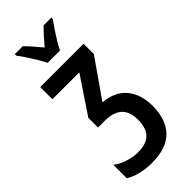

<svg xmlns="http://www.w3.org/2000/svg" viewBox="-298 -988 1047 1047"><g transform="rotate(-45 225.5 -464.5)"><path d="M378.9 -713.9V-634.3L226.1 -415.5Q316.9 -406.7 361.6 -351.3Q406.2 -295.9 406.2 -208.5Q406.2 -105 351.8 -47.6Q297.4 9.8 182.6 9.8Q138.7 9.8 97.2 -0.2Q55.7 -10.3 26.9 -28.8V-132.8Q53.7 -110.8 93.8 -97.9Q133.8 -85 169.4 -85Q236.8 -85 266.6 -116.9Q296.4 -148.9 296.4 -212.4Q296.4 -335 164.1 -335H111.8V-410.2L252.4 -620.1H44.9V-713.9ZM167 -778.8Q156.7 -799.8 140.9 -826.4Q125 -853 107.2 -879.9Q89.4 -906.7 73.7 -927.2V-939H134.3Q151.9 -922.4 172.6 -898.7Q193.4 -875 214.4 -849.6Q238.3 -877.9 255.9 -897.2Q273.4 -916.5 295.4 -939H355.5V-927.2Q340.8 -907.7 323.2 -881.3Q305.7 -855 289.1 -827.9Q272.5 -800.8 262.2 -778.8Z"/></g></svg>

Font: Open Sans Condensed SemiBold
Style: Regular
Weight: 600
Width: 3
Designer: Monotype Design Team
Foundry: Monotype Imaging Inc.
Version: Version 3.000; ttfautohint (v1.8.4)